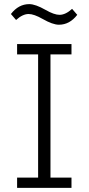

<svg xmlns="http://www.w3.org/2000/svg" viewBox="-20 -912 430 932"><path d="M266 -792Q236 -792 187 -820Q145 -844 119 -844Q90 -844 58 -815L33 -844Q70 -892 122 -892Q152 -892 201 -864Q243 -840 269 -840Q298 -840 330 -869L355 -840Q318 -792 266 -792ZM327 0H63V-50H165V-648H63V-698H327V-648H225V-50H327Z"/></svg>

Font: IBM Plex Sans Light
Style: Regular
Weight: 300
Designer: Mike Abbink, Paul van der Laan, Pieter van Rosmalen
Foundry: Bold Monday
Version: Version 3.0